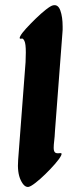

<svg xmlns="http://www.w3.org/2000/svg" viewBox="-20 -731 315 751"><path d="M187 -710Q207 -715 216 -690Q225 -665 225 -627Q225 -621 225 -614Q225 -607 224 -600L195 -218Q194 -196 192 -180Q190 -164 190 -153Q190 -140 195 -135Q200 -130 214 -132Q225 -134 218.5 -121.5Q212 -109 195 -89.5Q178 -70 157.5 -50Q137 -30 119 -16Q101 -2 92 0Q75 3 61 -26.5Q47 -56 51 -106L80 -488L81 -526Q81 -560 75.5 -571Q70 -582 65 -580Q53 -577 59 -589Q65 -601 82 -619.5Q99 -638 119.5 -658Q140 -678 159 -693Q178 -708 187 -710Z"/></svg>

Font: Ga Maamli
Style: Regular
Weight: 400
Designer: Afotey Clement Nii Odai, Ama Asantewa Diaka, David Abbey-Thompson
Foundry: Sorkin Type Co.
Version: Version 1.000; ttfautohint (v1.8.4.7-5d5b)